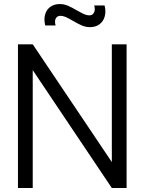

<svg xmlns="http://www.w3.org/2000/svg" viewBox="-20 -942 724 962"><path d="M70 -720H144L540.3 -130V-720H614.3V0H540.3L144 -590.7V0H70ZM344.2 -838.3Q322.7 -850.8 309.1 -856.8Q295.5 -862.7 283.3 -862.7Q271 -862.7 264 -855.6Q257 -848.5 255.9 -837.3Q254.8 -826.2 258.7 -814.3H206.7Q199.2 -844 205.8 -868.5Q212.3 -893 231.7 -907.3Q251 -921.7 279.7 -921.7Q300.3 -921.7 319.9 -913.4Q339.5 -905.2 366.8 -889.3Q388.7 -876.8 401.9 -870.9Q415.2 -865 427.3 -865Q444.3 -865 451.2 -879.6Q458.2 -894.2 452 -914.7H504Q511.5 -885.3 504.9 -860.3Q498.3 -835.3 479 -820.7Q459.7 -806 430.3 -806Q410 -806 390.4 -814.2Q370.8 -822.5 344.2 -838.3Z"/></svg>

Font: Tap Sans
Style: Regular
Weight: 400
Designer: Tap Payments
Foundry: Tap Payments
Version: Version 1.001;Glyphs 3.1.2 (3151)